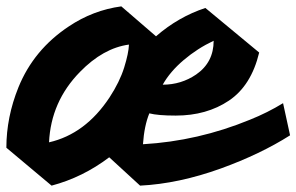

<svg xmlns="http://www.w3.org/2000/svg" viewBox="-54 -556 931 603"><path d="M289 -62Q206 1 108 27L-34 -92Q-34 -188 4 -282Q52 -400 162 -473Q238 -524 327 -536L436 -442Q506 -503 591 -531L760 -391Q735 -287 665 -240Q595 -193 498 -193Q442 -193 415 -200Q399 -161 395 -103Q568 -113 731 -180Q786 -202 835 -232L857 -131Q764 -72 640 -27Q507 21 386 27ZM457 -290Q515 -290 562 -322Q617 -360 617 -428Q566 -404 523 -367.5Q480 -331 457 -290ZM100 -109Q214 -135 290 -250Q322 -299 336 -344Q350 -389 351 -416Q270 -405 197 -330Q106 -237 100 -109Z"/></svg>

Font: Vampiro One
Style: Regular
Weight: 400
Designer: Riccardo De Franceschi
Foundry: Sorkin Type Co.
Version: Version 1.002